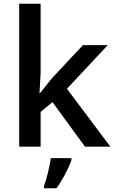

<svg xmlns="http://www.w3.org/2000/svg" viewBox="-20 -780 612 1021"><path d="M196 -389V-760H82V0H196V-185L259 -237L432 0H567L336 -308L553 -540H421L258 -366L193 -285H190ZM280 221Q301 194 323.5 152Q346 110 360 71V61H250Q246 92 236 134Q226 176 214 209V221Z"/></svg>

Font: OpenSansMMV
Style: Semibold
Weight: 600
Designer: Steve Matteson
Foundry: Ascender Corporation
Version: Version 6.000